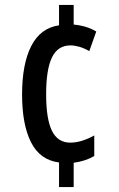

<svg xmlns="http://www.w3.org/2000/svg" viewBox="-20 -744 478 774"><path d="M277 -645Q330 -640 368 -617L340 -538Q319 -550 299.5 -555.5Q280 -561 264 -561Q213 -561 189.5 -512.5Q166 -464 166 -364Q166 -264 189.5 -216.5Q213 -169 263 -169Q286 -169 310.5 -176.5Q335 -184 360 -198V-115Q324 -94 277 -88V10H218V-89Q141 -99 105 -170.5Q69 -242 69 -363Q69 -486 106 -558.5Q143 -631 218 -642V-724H277Z"/></svg>

Font: Noto Sans Telugu ExtraCondensed Medium
Style: Regular
Weight: 500
Width: 2
Designer: Jelle Bosma - Monotype Design Team
Foundry: Monotype Imaging Inc.
Version: Version 2.005; ttfautohint (v1.8.4.7-5d5b)